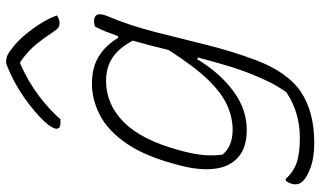

<svg xmlns="http://www.w3.org/2000/svg" viewBox="-234 -628 1067 640"><g transform="rotate(-90 300.0 -308.5)"><path d="M340 -536Q395 -536 432 -513Q469 -490 493 -449H499Q506 -469 514 -489Q522 -509 531 -526Q540 -529 548 -529Q584 -529 566 -485Q535 -412 513.5 -328Q492 -244 471 -158.5Q450 -73 420 8Q379 117 312.5 161Q246 205 143 205Q95 205 61.5 193Q28 181 14 165Q2 152 6 133Q9 120 17 110H23Q47 136 77.5 146.5Q108 157 160 157Q245 157 312 112Q331 85 344 59.5Q357 34 372 -3Q388 -43 401.5 -88.5Q415 -134 428 -183L422 -185Q376 -109 315.5 -64.5Q255 -20 187 -20Q128 -20 96 -48Q64 -76 57.5 -123.5Q51 -171 65 -230L69 -246Q97 -356 140 -419Q183 -482 235 -509Q287 -536 340 -536ZM104 -101Q132 -67 187 -67Q227 -67 268 -85Q309 -103 354 -149.5Q399 -196 453 -281Q460 -311 468 -341Q476 -371 484 -400Q459 -447 426.5 -468Q394 -489 350 -489Q272 -489 212.5 -430Q153 -371 119 -246L115 -231Q105 -192 102.5 -161.5Q100 -131 104 -101ZM408 -822H417Q424 -822 433.5 -818.5Q443 -815 465 -797Q482 -784 502 -760.5Q522 -737 540 -709Q558 -681 568 -653Q556 -644 543 -644Q533 -644 527 -648.5Q521 -653 511 -668Q495 -693 473 -720.5Q451 -748 413 -775H407Q346 -748 299 -712Q252 -676 222 -641H212Q197 -641 193 -646Q189 -651 191 -659Q194 -669 203.5 -681.5Q213 -694 232 -712Q270 -747 315 -775.5Q360 -804 408 -822Z"/></g></svg>

Font: Recursive Mn Csl St Lt
Style: Italic
Weight: 300
Italic angle: -15°
Monospace: yes
Version: Version 1.079;hotconv 1.0.112;makeotfexe 2.5.65598; ttfautoh